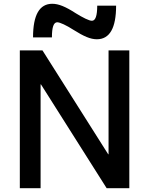

<svg xmlns="http://www.w3.org/2000/svg" viewBox="-20 -997 790 1017"><path d="M85 0V-730H205L553 -180H555V-730H665V0H545L197 -550H195V0ZM493 -789Q468 -789 439 -801Q410 -813 369 -839Q341 -857 317.5 -868Q294 -879 283 -879Q269 -879 262 -859.5Q255 -840 255 -799H155Q155 -977 257 -977Q282 -977 311.5 -965Q341 -953 381 -927Q410 -909 433 -898Q456 -887 467 -887Q481 -887 488 -907Q495 -927 495 -967H595Q595 -789 493 -789Z"/></svg>

Font: M PLUS 1 Medium
Style: Regular
Weight: 500
Designer: Coji Morishita
Foundry: UNDERFOREST DESIGN
Version: Version 1.001